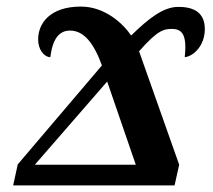

<svg xmlns="http://www.w3.org/2000/svg" viewBox="-20 -564 649 584"><path d="M20 0H511L525 -63L403 -408C460 -473 479 -476 503 -476C535 -476 549 -457 542 -390C568 -393 603 -424 603 -476C603 -522 574 -544 520 -543C476 -542 432 -508 379 -456C353 -494 298 -544 226 -544C132 -544 96 -493 96 -444C96 -414 113 -391 133 -390C140 -446 160 -471 193 -471C236 -471 266 -431 290 -365L34 -64ZM86 -63 306 -316 393 -63Z"/></svg>

Font: Noto Serif Semi
Style: Italic
Weight: 600
Italic angle: -12°
Designer: Monotype Design Team
Foundry: Monotype Imaging Inc.
Version: Version 1.901